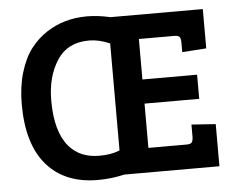

<svg xmlns="http://www.w3.org/2000/svg" viewBox="-50 -736 986 808"><g transform="rotate(-5 443.0 -332.0)"><path d="M834 -665V-499L732 -492V-532Q732 -549 727 -556Q722 -563 703 -563H555V-392H786V-290H555V-103H716Q734 -103 739 -110.5Q744 -118 744 -135V-185L846 -178V0H444Q390 13 332 13Q193 13 116.5 -75Q40 -163 40 -332Q40 -406 58 -466Q76 -526 105.5 -564.5Q135 -603 175 -629Q249 -677 345 -677Q391 -677 444 -665ZM165 -337Q165 -205 219 -142Q265 -88 347 -88Q398 -88 433 -103V-555Q387 -575 345 -575Q254 -575 209.5 -506Q165 -437 165 -337Z"/></g></svg>

Font: Bree Serif
Style: Regular
Weight: 400
Designer: Veronika Burian, Jos Scaglione
Foundry: TypeTogether
Version: Version 1.001